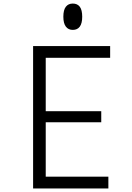

<svg xmlns="http://www.w3.org/2000/svg" viewBox="-20 -1059 740 1079"><path d="M166 0V-800H599V-734H237V-434H549V-372H237V-66H589V0ZM389 -891Q364 -891 350 -909.5Q336 -928 336 -965Q336 -1003 350 -1021Q364 -1039 389 -1039Q415 -1039 428.5 -1021Q442 -1003 442 -965Q442 -928 428.5 -909.5Q415 -891 389 -891Z"/></svg>

Font: Martian Mono SemiExpanded ExtraLight
Style: Regular
Weight: 250
Monospace: yes
Version: Version 0.930